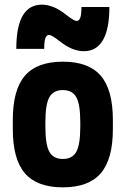

<svg xmlns="http://www.w3.org/2000/svg" viewBox="-20 -795 540 825"><path d="M250 10Q139 10 87 -50.5Q35 -111 35 -240V-280Q35 -409 87 -469.5Q139 -530 250 -530Q361 -530 413 -469.5Q465 -409 465 -280V-240Q465 -111 413 -50.5Q361 10 250 10ZM250 -112Q291 -112 308 -143Q325 -174 325 -250V-270Q325 -346 308 -377Q291 -408 250 -408Q209 -408 192 -377Q175 -346 175 -270V-250Q175 -174 192 -143Q209 -112 250 -112ZM340 -575Q317 -575 291 -585Q265 -595 231 -622Q217 -633 206.5 -639Q196 -645 191 -645Q180 -645 175 -631Q170 -617 170 -585H50Q50 -680 77.5 -727.5Q105 -775 160 -775Q183 -775 209 -765Q235 -755 269 -728Q283 -717 293.5 -711Q304 -705 309 -705Q320 -705 325 -719Q330 -733 330 -765H450Q450 -671 422.5 -623Q395 -575 340 -575Z"/></svg>

Font: M PLUS 1 Code
Style: Bold
Weight: 700
Designer: Coji Morishita
Foundry: UNDERFOREST DESIGN
Version: Version 1.002